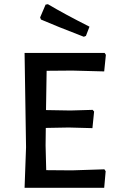

<svg xmlns="http://www.w3.org/2000/svg" viewBox="-20 -894 574 914"><path d="M379 -719Q249 -769 175 -801L171 -811L197 -872L208 -874Q289 -826 406 -767L389 -723ZM322 -83 477 -88 483 -79 476 0H97L104 -193L97 -642H478L484 -633L476 -554L324 -558L202 -557L199 -370L315 -368L421 -371L428 -363L420 -284L307 -287L198 -285L197 -202L200 -84Z"/></svg>

Font: Alegreya Sans SC Medium
Style: Regular
Weight: 500
Designer: Juan Pablo del Peral
Foundry: Huerta Tipografica
Version: Version 2.001;PS 002.001;hotconv 1.0.88;makeotf.lib2.5.64775